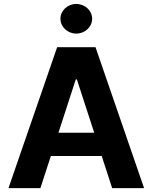

<svg xmlns="http://www.w3.org/2000/svg" viewBox="-20 -971 788 991"><path d="M188.6 0 242.5 -165.8H505L558.9 0H723.7L473 -727.3H274.9L23.8 0ZM281.6 -285.9 371.1 -561.1H376.8L466.3 -285.9ZM373.6 -797.6C418.7 -797.6 455.6 -832 455.6 -874.3C455.6 -916.2 418.7 -950.6 373.6 -950.6C328.8 -950.6 291.9 -916.2 291.9 -874.3C291.9 -832 328.8 -797.6 373.6 -797.6Z"/></svg>

Font: Karasuma Gothic
Style: Bold
Weight: 700
Designer: Rasmus Andersson / Ryoko Nishizuka
Foundry: Genbu
Version: Version 1.00